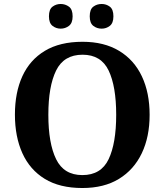

<svg xmlns="http://www.w3.org/2000/svg" viewBox="-20 -935 827 965"><path d="M394 10Q280 10 205 -36Q130 -82 92.5 -165Q55 -248 55 -359Q55 -470 92.5 -552Q130 -634 205.5 -679.5Q281 -725 395 -725Q503 -725 578.5 -679.5Q654 -634 693 -551.5Q732 -469 732 -358Q732 -247 692.5 -164.5Q653 -82 578 -36Q503 10 394 10ZM394 -55Q488 -55 526 -135Q564 -215 564 -358Q564 -501 526 -580.5Q488 -660 395 -660Q301 -660 262 -580.5Q223 -501 223 -358Q223 -215 262 -135Q301 -55 394 -55ZM491 -791Q467 -791 449 -805Q431 -819 431 -853Q431 -888 449 -901.5Q467 -915 491 -915Q514 -915 532 -901.5Q550 -888 550 -853Q550 -819 532 -805Q514 -791 491 -791ZM285 -791Q262 -791 244 -805Q226 -819 226 -853Q226 -888 244 -901.5Q262 -915 285 -915Q308 -915 326.5 -901.5Q345 -888 345 -853Q345 -819 326.5 -805Q308 -791 285 -791Z"/></svg>

Font: NotoSerif-Bold
Style: Regular
Weight: 700
Designer: Monotype Design Team
Foundry: Monotype Imaging Inc.
Version: Version 2.007; ttfautohint (v1.8) -l 8 -r 50 -G 200 -x 14 -D